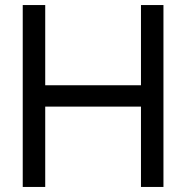

<svg xmlns="http://www.w3.org/2000/svg" viewBox="-20 -740 737 760"><path d="M159 0V-318H538V0H627V-720H538V-402.5H159V-720H70V0Z"/></svg>

Font: Hauora Medium
Style: Regular
Weight: 500
Designer: Wayne Shih
Foundry: WCYS
Version: Version 1.001;hotconv 1.0.109;makeotfexe 2.5.65596